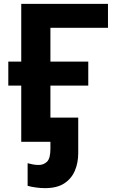

<svg xmlns="http://www.w3.org/2000/svg" viewBox="-20 -734 599 994"><path d="M539 -714V-590H241V-415H437V-291H241V0H90V-291H23V-415H90V-714ZM213 240Q190 240 165 236.5Q140 233 123 228V111Q138 115 151.5 117.5Q165 120 181 120Q206 120 223.5 103Q241 86 241 37V0H231V-125H385V59Q385 109 367.5 150Q350 191 312.5 215.5Q275 240 213 240Z"/></svg>

Font: Noto Sans IKEA
Style: Bold
Weight: 600
Designer: Monotype Design Team
Foundry: Monotype Imaging Inc.
Version: Version 2.001